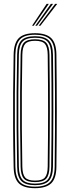

<svg xmlns="http://www.w3.org/2000/svg" viewBox="-20 -980 366 1006"><path d="M163.5 6Q103.8 6 78.1 -20Q52.5 -46 51.5 -105.8Q49.2 -215.5 48.8 -309Q48.2 -402.5 48.9 -494.8Q49.5 -587 51.5 -693.5Q52.5 -753.8 78.1 -779.9Q103.8 -806 163.5 -806Q222 -806 248.4 -780.2Q274.8 -754.5 275.5 -693.5Q277.5 -544.8 277.5 -403.4Q277.5 -262 275.5 -105.8Q274.8 -45.2 248.4 -19.6Q222 6 163.5 6ZM163.5 -2Q217.8 -2 241.8 -25.8Q265.8 -49.5 266.5 -106Q267.8 -206.8 268.2 -301.5Q268.8 -396.2 268.2 -492.2Q267.8 -588.2 266.5 -693.5Q265.8 -751 241.5 -774.5Q217.2 -798 163.5 -798Q107.5 -798 84.5 -773.5Q61.5 -749 60.5 -693.5Q58.5 -582.8 57.9 -488.9Q57.2 -395 58 -303Q58.8 -211 60.5 -106Q61.5 -50.5 84.6 -26.2Q107.8 -2 163.5 -2ZM163.5 -9.8Q113 -9.8 91.8 -31.6Q70.5 -53.5 69.8 -106.2Q67.8 -216.8 67.1 -310.6Q66.5 -404.5 67.1 -496.4Q67.8 -588.2 69.8 -693.2Q70.5 -746.2 91.8 -768.2Q113 -790.2 163.5 -790.2Q213.5 -790.2 235.1 -768.2Q256.8 -746.2 257.5 -693.2Q258.5 -609.2 259 -536.2Q259.5 -463.2 259.4 -394.5Q259.2 -325.8 258.8 -255.4Q258.2 -185 257.5 -106.2Q256.8 -54.2 235.4 -32Q214 -9.8 163.5 -9.8ZM163.5 -17.8Q210.2 -17.8 229 -38Q247.8 -58.2 248.2 -106.5Q249.2 -192 249.8 -264.8Q250.2 -337.5 250.2 -405.2Q250.2 -473 249.8 -543Q249.2 -613 248.2 -693Q247.8 -741.2 229.1 -761.8Q210.5 -782.2 163.5 -782.2Q117.5 -782.2 98.6 -762.2Q79.8 -742.2 78.8 -693.2Q76.8 -587.8 76.1 -495.1Q75.5 -402.5 76.1 -308.8Q76.8 -215 78.8 -106.2Q79.8 -57.5 98.8 -37.6Q117.8 -17.8 163.5 -17.8ZM163.5 -25.8Q122 -25.8 105.4 -43.8Q88.8 -61.8 88 -106.5Q86 -217.5 85.4 -311.1Q84.8 -404.8 85.4 -496.4Q86 -588 88 -693Q88.8 -738 105.2 -756.1Q121.8 -774.2 163.5 -774.2Q205.5 -774.2 222.1 -755.9Q238.8 -737.5 239.2 -692.8Q240.2 -605 240.8 -532Q241.2 -459 241.2 -392.1Q241.2 -325.2 240.6 -256.1Q240 -187 239.2 -106.8Q238.8 -62.8 222.4 -44.2Q206 -25.8 163.5 -25.8ZM163.5 -33.8Q202 -33.8 215.8 -50.5Q229.5 -67.2 230 -107Q231 -190.5 231.5 -261.2Q232 -332 232 -398.8Q232 -465.5 231.5 -536.6Q231 -607.8 230 -692.5Q229.5 -732.5 215.9 -749.4Q202.2 -766.2 163.5 -766.2Q126.2 -766.2 112 -750.2Q97.8 -734.2 97 -692.8Q95 -587 94.4 -494.5Q93.8 -402 94.4 -308.5Q95 -215 97 -106.8Q97.8 -65.8 112 -49.8Q126.2 -33.8 163.5 -33.8ZM147.8 -845 224.5 -959.8H235.8L156.5 -845ZM182.5 -845 268.8 -959.8H280L191.5 -845ZM165 -845 246.5 -959.8H258L174 -845Z"/></svg>

Font: Big Shoulders Inline Display Light
Style: Regular
Weight: 300
Designer: Patric King
Foundry: XO Type Co
Version: Version 1.000